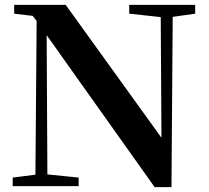

<svg xmlns="http://www.w3.org/2000/svg" viewBox="-20 -762 855 786"><path d="M779 -742V-706L687 -693L682 4H613L171 -618L174 -48L302 -35V0H32V-35L125 -47L130 -676L114 -697L38 -706V-742H249L641 -198L638 -692L509 -706V-742Z"/></svg>

Font: Swei Spring CJKtc
Style: Bold
Weight: 700
Version: Version 1.021